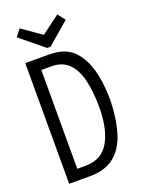

<svg xmlns="http://www.w3.org/2000/svg" viewBox="-149 -862 698 933"><g transform="rotate(-20 200.0 -395.5)"><path d="M42 1V-623H159Q223 -623 260 -602Q297 -581 321 -540Q369 -459 369 -308Q366 -212 344 -142.5Q322 -73 274.5 -36Q227 1 150 1ZM104 -54H147Q230 -54 268.5 -120Q307 -186 307 -304Q306 -384 291.5 -442.5Q277 -501 244 -533Q211 -565 156 -565H104ZM269 -792 299 -754 185 -656H167L46 -755L74 -791L174 -721Z"/></g></svg>

Font: Inconsolata Condensed
Style: Regular
Weight: 400
Width: 3
Monospace: yes
Designer: Raph Levien, Cyreal, Brenton Simpson
Foundry: Raph Levien, Cyreal, Google
Version: Version 3.000; ttfautohint (v1.8.2.53-6de2)